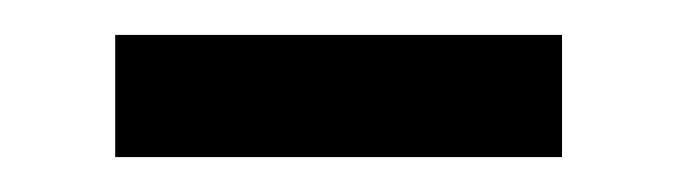

<svg xmlns="http://www.w3.org/2000/svg" viewBox="-20 -335 387 110"><path d="M46 -245V-315H302V-245Z"/></svg>

Font: Gothic Nguyen
Style: Regular
Weight: 400
Designer: MORI Takayuki
Version: Version 1.220;July 21, 2023;FontCreator 14.0.0.2814 64-bit